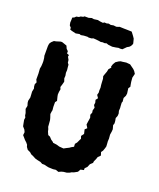

<svg xmlns="http://www.w3.org/2000/svg" viewBox="-158 -950 884 1067"><g transform="rotate(20 284.0 -417.0)"><path d="M318 20 301 14 285 16 258 15 248 13 231 9H218L205 2L186 -2L172 -6L155 -15L143 -20L133 -29L116 -37L106 -51L103 -62L94 -73L83 -83L71 -97L64 -105L66 -123L60 -136L47 -151L44 -166L40 -187L42 -201L37 -211L35 -225L27 -247L31 -266L26 -283L25 -294L30 -315L29 -334L28 -349L32 -369L29 -379L28 -393L34 -406L27 -421V-441V-455L26 -470L25 -484L28 -500L29 -518V-530L27 -548L24 -560V-578V-585V-618L26 -632L33 -643L46 -655L57 -657L83 -665H91L103 -661L120 -655L127 -639L138 -628V-615L151 -610L149 -600L158 -584L160 -568L167 -559L168 -546L170 -528L169 -512L172 -495L171 -480L177 -462L172 -443L167 -427L172 -415L169 -399L168 -383L170 -372L176 -348L168 -338V-310L170 -291L168 -282L166 -267L173 -246L176 -234L178 -210L179 -196L184 -184L187 -171L195 -153L207 -148L219 -135L232 -126L235 -122L257 -119L274 -114L300 -112L313 -119L329 -127L339 -134L352 -141L351 -158L360 -169L369 -188L373 -196L368 -211L380 -227L374 -252L386 -263L375 -281L377 -297L381 -323L376 -339L382 -354L380 -366L385 -384L377 -397L379 -411L375 -427L385 -440L374 -456L378 -471L377 -484L378 -500L376 -515L375 -529L374 -551L370 -565L374 -577L381 -596L384 -611L396 -625L393 -631L398 -646L407 -661L422 -671L433 -676L444 -677L465 -680L488 -678L499 -670L513 -660L522 -651L531 -637L525 -613L527 -589L529 -577L532 -561L524 -550L526 -534L528 -520L526 -506L518 -490L520 -469L517 -462L518 -442L519 -431L518 -414L522 -399L521 -385L515 -370L518 -354L519 -340L515 -328L521 -306L520 -292L517 -273L519 -250L518 -234L519 -221L520 -204L517 -193L511 -176L503 -165L509 -146L495 -132L491 -120L483 -102L482 -93L468 -80L460 -61L448 -49V-38L429 -34L420 -18L400 -7L385 -2L382 1L364 8L345 10L333 13ZM145 -736 120 -742 109 -746V-756L99 -767L96 -783L97 -800V-812L108 -817L116 -825L131 -828L139 -834L153 -837L159 -842H171H183L200 -847L213 -845L235 -848L250 -845L267 -843L275 -848L287 -847L299 -850L312 -847L328 -850L344 -848L355 -851L362 -854L391 -853H399L434 -852L441 -843L450 -831L458 -819L464 -796L465 -790L458 -776L450 -768L439 -762L434 -757L419 -742L406 -741L396 -742L382 -739L361 -736L336 -739L326 -743L314 -740L303 -741L292 -739L281 -741L263 -743L247 -744L237 -740L221 -739L213 -741L192 -740L175 -737L166 -740Z"/></g></svg>

Font: Winky Rough SemiBold
Style: Regular
Weight: 600
Designer: Simon Atzbach
Foundry: typofactur
Version: Version 1.206; ttfautohint (v1.8.4.7-5d5b)